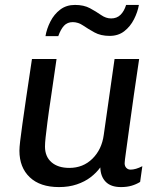

<svg xmlns="http://www.w3.org/2000/svg" viewBox="-20 -751 640 781"><path d="M220 10Q143 10 101 -30Q59 -70 59 -138Q59 -151 62 -177Q65 -203 71 -245.5Q77 -288 86.5 -353.5Q96 -419 110 -511H210Q197 -419 187.5 -356.5Q178 -294 173 -254.5Q168 -215 165.5 -192Q163 -169 163 -155Q163 -114 189.5 -91Q216 -68 262 -68Q318 -68 356 -105.5Q394 -143 402 -202L446 -511H546Q535 -437 524.5 -364.5Q514 -292 506 -232Q498 -172 492.5 -133.5Q487 -95 487 -87Q487 -75 494 -68Q501 -61 511 -61Q532 -61 559 -75L550 -11Q534 -1 515 4.5Q496 10 472 10Q431 10 410 -11.5Q389 -33 388 -70Q372 -48 348.5 -30Q325 -12 292.5 -1Q260 10 220 10ZM165 -604Q170 -634 185 -663.5Q200 -693 225 -712Q250 -731 285 -731Q321 -731 346 -717.5Q371 -704 391 -690Q411 -676 432 -676Q455 -676 470 -690.5Q485 -705 493 -731H545Q540 -702 525 -672.5Q510 -643 485.5 -624Q461 -605 426 -605Q390 -605 364.5 -619Q339 -633 318.5 -647Q298 -661 276 -661Q254 -661 240.5 -646.5Q227 -632 217 -604Z"/></svg>

Font: Chivo Mono
Style: Italic
Weight: 400
Italic angle: -8.05°
Monospace: yes
Version: Version 1.008